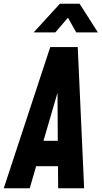

<svg xmlns="http://www.w3.org/2000/svg" viewBox="-44 -1000 540 1020"><path d="M-24 0 223 -750H369L403 0H265L264 -117H148L114 0ZM187 -252H263L261.5 -507.5ZM135 -828 274 -980H379L476 -828H361L317 -906L250 -828Z"/></svg>

Font: Mohave
Style: Bold Italic
Weight: 700
Italic angle: -8°
Designer: Gumpita Rahayu
Foundry: Tokotype
Version: Version 2.003; ttfautohint (v1.8.3)